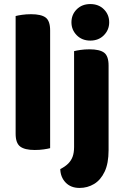

<svg xmlns="http://www.w3.org/2000/svg" viewBox="-20 -731 611 946"><path d="M57 -264H227V-1Q216 2 195.5 5Q175 8 151 8Q102 8 79.5 -9Q57 -26 57 -72ZM227 -175H57V-652Q68 -655 88.5 -658Q109 -661 133 -661Q183 -661 205 -644.5Q227 -628 227 -581ZM277 102Q301 90 316 75Q331 60 338 40.5Q345 21 345 -7V-232H515V9Q515 74 495.5 115Q476 156 443.5 175.5Q411 195 372 195Q329 195 303.5 168.5Q278 142 277 102ZM332 -621Q332 -659 358 -685Q384 -711 425 -711Q466 -711 492 -685Q518 -659 518 -621Q518 -584 492 -557.5Q466 -531 425 -531Q384 -531 358 -557.5Q332 -584 332 -621ZM515 -175H345V-479Q356 -482 376.5 -485Q397 -488 421 -488Q471 -488 493 -471.5Q515 -455 515 -408Z"/></svg>

Font: Baloo Tamma 2 ExtraBold
Style: Regular
Weight: 800
Designer: Divya Kowshik, Shuchita Grover and Ek Type
Foundry: Ek Type
Version: Version 1.700